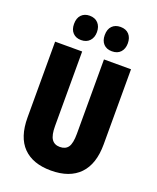

<svg xmlns="http://www.w3.org/2000/svg" viewBox="-168 -1026 925 1134"><g transform="rotate(20 294.0 -459.0)"><path d="M533 -242Q533 -118 471 -54Q409 10 292 10Q178 10 117 -52Q56 -114 56 -238V-714H226V-246Q226 -188 243 -163.5Q260 -139 294 -139Q330 -139 346.5 -163Q363 -187 363 -247V-714H533ZM125 -851Q125 -888 144.5 -908Q164 -928 196 -928Q230 -928 249.5 -907Q269 -886 269 -851Q269 -817 249.5 -796Q230 -775 196 -775Q164 -775 144.5 -795Q125 -815 125 -851ZM318 -851Q318 -888 337.5 -908Q357 -928 390 -928Q425 -928 444 -907Q463 -886 463 -851Q463 -817 444 -796Q425 -775 390 -775Q356 -775 337 -795.5Q318 -816 318 -851Z"/></g></svg>

Font: Noto Sans Lao UI ExtCond Blk
Style: Regular
Weight: 900
Width: 2
Designer: Monotype Design Team
Foundry: Monotype Imaging Inc.
Version: Version 2.000; ttfautohint (v1.8.4.7-5d5b)